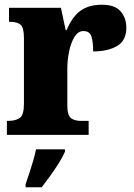

<svg xmlns="http://www.w3.org/2000/svg" viewBox="-20 -569 567 810"><path d="M9 0V-59H14Q46 -59 63.5 -71.5Q81 -84 81 -131V-409Q81 -453 66.5 -465Q52 -477 22 -477H18V-536H237L257 -442H261Q285 -499 320 -524Q355 -549 410 -549Q465 -549 489 -521Q513 -493 513 -452Q513 -398 474 -375Q435 -352 373 -352Q373 -393 365.5 -415.5Q358 -438 332 -438Q310 -438 295 -414.5Q280 -391 272 -354Q264 -317 264 -278V-126Q264 -82 279.5 -70.5Q295 -59 321 -59H354V0ZM88 208Q95 189 103.5 162.5Q112 136 120 109Q128 82 132 61H254V71Q245 92 228.5 118.5Q212 145 192.5 172Q173 199 156 221H88Z"/></svg>

Font: Noto Serif SemiCondensed Black
Style: Regular
Weight: 900
Width: 4
Designer: Monotype Design Team
Foundry: Monotype Imaging Inc.
Version: Version 2.014; ttfautohint (v1.8.4.7-5d5b)